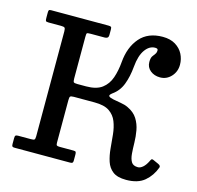

<svg xmlns="http://www.w3.org/2000/svg" viewBox="-111 -884 1040 1012"><g transform="rotate(15 408.5 -378.0)"><path d="M816 -97Q799 -50 762.8 -19.2Q726.5 11.5 662.5 11.5Q614.5 11.5 589.8 -7.5Q565 -26.5 554.8 -58Q544.5 -89.5 541.2 -127Q538 -164.5 534.2 -202Q530.5 -239.5 518.2 -270.8Q506 -302 478 -321Q450 -340 397 -340H283.5Q267 -340 263.8 -335.2Q260.5 -330.5 260.5 -314V-83Q260.5 -71.5 264.5 -68.8Q268.5 -66 280.5 -66H355Q365.5 -66 368 -62.2Q370.5 -58.5 370.5 -47.5V-15Q370.5 -6 367 -3Q363.5 0 354 0H51.5Q42 0 39 -3.2Q36 -6.5 36 -16V-48.5Q36 -60 39.8 -63Q43.5 -66 54 -66H122Q137 -66 141.5 -69.2Q146 -72.5 146 -87.5V-660Q146 -676 141.5 -680Q137 -684 121.5 -684H54Q40.5 -684 38.2 -688.5Q36 -693 36 -706.5V-733Q36 -743 38.2 -746.5Q40.5 -750 50 -750H362.5Q373.5 -750 377 -747.2Q380.5 -744.5 380.5 -733V-705Q380.5 -691.5 374.5 -687.8Q368.5 -684 359.5 -684H284Q266 -684 263.2 -681Q260.5 -678 260.5 -660.5V-434Q260.5 -418.5 264 -414.2Q267.5 -410 284 -410H332Q388 -410 418.5 -433Q449 -456 462.5 -495.2Q476 -534.5 480 -583Q487 -665 531 -716Q575 -767 655.5 -767Q697 -767 725 -749.8Q753 -732.5 766.8 -705.5Q780.5 -678.5 780.5 -648Q780.5 -610 755.8 -583.2Q731 -556.5 695.5 -556.5Q664 -556.5 642.2 -574.2Q620.5 -592 620.5 -620.5Q620.5 -642 627 -652Q633.5 -662 640 -669.8Q646.5 -677.5 646.5 -691.5Q646.5 -701 631 -701Q600 -701 577 -669Q554 -637 548.5 -576Q543.5 -520 527.2 -477.5Q511 -435 475 -410Q458 -397 464 -390.8Q470 -384.5 489 -380.8Q508 -377 531 -373.2Q554 -369.5 570.5 -361.5Q607 -344.5 624.5 -316.5Q642 -288.5 648 -255.2Q654 -222 654.5 -189.2Q655 -156.5 657.2 -129.2Q659.5 -102 669.5 -85.5Q679.5 -69 705.5 -69Q718.5 -69 732.2 -80.8Q746 -92.5 758 -117Q760.5 -123 763.8 -127Q767 -131 774.5 -127.5L804.5 -114Q819.5 -107 816 -97Z"/></g></svg>

Font: Besley* Medium
Style: Regular
Weight: 500
Designer: Owen Earl
Foundry: indestructible type*
Version: Version 3.000; ttfautohint (v1.8.3)